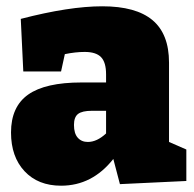

<svg xmlns="http://www.w3.org/2000/svg" viewBox="-20 -575 615 610"><path d="M517 -124 572 -100V0L361 10L340 -70Q273 15 174 15Q101 15 58 -31Q15 -77 15 -154Q15 -236 69.5 -274.5Q124 -313 239 -313H317V-339Q317 -377 301 -393.5Q285 -410 249 -410Q220 -410 186 -403L174 -348H54L46 -515Q200 -555 305 -555Q412 -555 464.5 -511Q517 -467 517 -376ZM259 -124Q288 -124 317 -151V-223H272Q241 -223 228 -213Q215 -203 215 -178Q215 -151 227 -137.5Q239 -124 259 -124Z"/></svg>

Font: Bitter Pro Black
Style: Regular
Weight: 900
Designer: Sol Matas, and Bitter project Authors
Foundry: Sol Matas
Version: Version 1.010